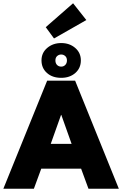

<svg xmlns="http://www.w3.org/2000/svg" viewBox="-32 -1153 755 1173"><path d="M256 -660H427L694 0H508.5L463.5 -122.5H220L175 0H-11.5ZM278 -274H405.5L342.5 -451H341ZM342 -677.5Q288 -677.5 254.8 -707.2Q221.5 -737 221.5 -784Q221.5 -830.5 256.5 -860.2Q291.5 -890 342 -890Q393 -890 427.5 -860.2Q462 -830.5 462 -784Q462 -737 428.2 -707.2Q394.5 -677.5 342 -677.5ZM342 -746Q357 -746 367 -756.5Q377 -767 377 -784Q377 -801 366.5 -810.5Q356 -820 342 -820Q327.5 -820 317 -810.5Q306.5 -801 306.5 -784Q306.5 -766.5 316.5 -756.2Q326.5 -746 342 -746ZM298 -918 247.5 -987 414.5 -1133 495.5 -1030.5Z"/></svg>

Font: League Spartan Thin ExtraBold
Style: Regular
Weight: 800
Version: Version 2.002